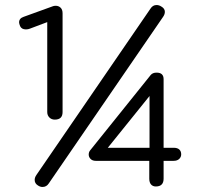

<svg xmlns="http://www.w3.org/2000/svg" viewBox="-20 -732 797 764"><path d="M118 -16Q118 -26 125 -36L579 -698Q588 -712 603 -712Q613 -712 622 -706Q636 -698 636 -685Q636 -675 629 -665L174 -2Q165 12 149 12Q140 12 131 6Q118 -2 118 -16ZM168 -286V-644L99 -618Q92 -615 83 -615Q66 -615 60 -628Q56 -638 56 -643Q56 -659 74 -665L190 -707Q194 -709 202 -709Q213 -709 221 -701.5Q229 -694 229 -679V-286Q229 -256 198 -256Q185 -256 176.5 -264.5Q168 -273 168 -286ZM574 -21V-92H361Q348 -92 340.5 -99.5Q333 -107 333 -117Q333 -127 339 -134L580 -434Q588 -443 603 -443Q631 -443 631 -417V-144H671Q686 -144 693.5 -137Q701 -130 701 -118Q701 -107 693 -99.5Q685 -92 671 -92H631V-21Q631 10 600 10Q588 10 581 2Q574 -6 574 -21ZM575 -144V-350L409 -144Z"/></svg>

Font: Kodchasan Light
Style: Regular
Weight: 300
Version: Version 1.000; ttfautohint (v1.6)